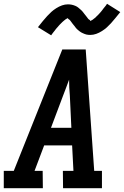

<svg xmlns="http://www.w3.org/2000/svg" viewBox="-27 -997 657 1017"><path d="M-7 0V-92H46L303 -735H427L472 -92H513V0H307L306 -92H362L355 -227H207L156 -92H199L200 0ZM351 -320 343 -490Q341 -511 340 -532Q339 -553 339 -575Q331 -553 323 -532Q315 -511 307 -490L243 -320ZM244 -810 174 -853Q188 -871 200 -885.5Q212 -900 223 -912Q234 -924 245 -934Q256 -944 271 -953.5Q286 -963 301.5 -968.5Q317 -974 333 -974Q338 -974 343 -973.5Q348 -973 353 -972Q358 -971 362.5 -969.5Q367 -968 372 -966Q377 -964 381 -961.5Q385 -959 388.5 -956Q392 -953 396 -949.5Q400 -946 404 -942.5Q408 -939 410.5 -935.5Q413 -932 416 -928.5Q419 -925 421 -922Q423 -919 427 -914.5Q431 -910 434 -905.5Q437 -901 440 -897.5Q443 -894 447 -892Q451 -890 451 -886V-885Q451 -886 455.5 -888Q460 -890 463 -892Q466 -894 470 -897.5Q474 -901 476.5 -902.5Q479 -904 480.5 -906Q482 -908 484.5 -910.5Q487 -913 489.5 -915Q492 -917 494.5 -920Q497 -923 499.5 -925.5Q502 -928 504.5 -931Q507 -934 510 -937.5Q513 -941 515.5 -944.5Q518 -948 521 -952Q524 -956 527.5 -960Q531 -964 534 -968Q537 -972 540 -977L610 -933Q596 -916 584 -901Q572 -886 561 -874Q550 -862 539 -852Q528 -842 513 -832.5Q498 -823 482.5 -817.5Q467 -812 451 -812Q446 -812 441 -812.5Q436 -813 431 -814Q426 -815 421.5 -817Q417 -819 412 -821Q407 -823 403 -825.5Q399 -828 395.5 -830.5Q392 -833 388 -836.5Q384 -840 380 -843.5Q376 -847 373.5 -851Q371 -855 368 -858.5Q365 -862 363 -864.5Q361 -867 357 -872Q353 -877 350 -881.5Q347 -886 344 -889.5Q341 -893 337 -895Q333 -897 333 -901Q333 -901 328 -899Q324 -897 321 -895Q318 -893 314 -889.5Q310 -886 307.5 -884Q305 -882 303 -880Q301 -878 299 -876Q297 -874 294.5 -871.5Q292 -869 289.5 -866.5Q287 -864 284.5 -861Q282 -858 279.5 -855Q277 -852 274 -849Q271 -846 268.5 -842.5Q266 -839 263 -835Q260 -831 256.5 -827Q253 -823 250 -818.5Q247 -814 244 -810Z"/></svg>

Font: Iosevka Etoile Semibold
Style: Italic
Weight: 600
Italic angle: -9°
Designer: Belleve Invis
Foundry: Belleve Invis
Version: Version 22.1.2; ttfautohint (v1.8.4)